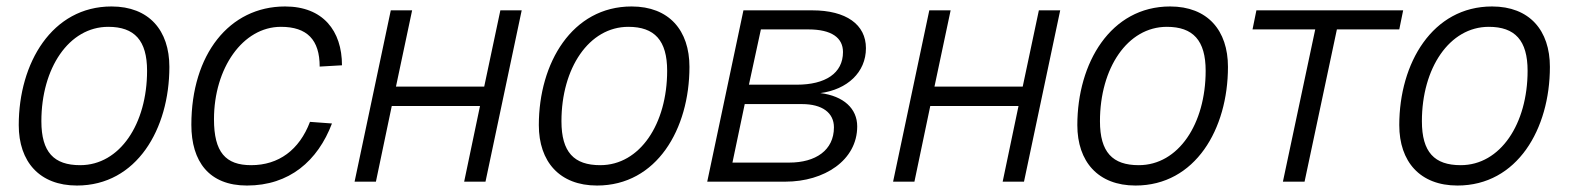

<svg xmlns="http://www.w3.org/2000/svg" viewBox="-20 -562 4854 594"><path d="M218 12C403 12 504 -163 504 -355C504 -468 441 -542 325 -542C141 -542 38 -367 38 -175C38 -62 102 12 218 12ZM228 -51C147 -51 108 -91 108 -187C108 -351 193 -479 315 -479C396 -479 435 -437 435 -343C435 -179 351 -51 228 -51Z M744 12C875 12 963 -64 1007 -180L939 -185C906 -98 842 -51 757 -51C678 -51 642 -91 642 -193C642 -351 731 -479 849 -479C930 -479 969 -439 969 -356L1038 -360C1038 -467 979 -542 862 -542C689 -542 572 -393 572 -176C572 -62 627 12 744 12Z M1077 0H1143L1192 -234H1465L1416 0H1482L1594 -530H1528L1478 -294H1205L1255 -530H1189Z M1827 12C2012 12 2113 -163 2113 -355C2113 -468 2050 -542 1934 -542C1750 -542 1647 -367 1647 -175C1647 -62 1711 12 1827 12ZM1837 -51C1756 -51 1717 -91 1717 -187C1717 -351 1802 -479 1924 -479C2005 -479 2044 -437 2044 -343C2044 -179 1960 -51 1837 -51Z M2168 0H2410C2530 0 2632 -66 2632 -171C2632 -226 2590 -265 2518 -274C2601 -285 2659 -338 2659 -413C2659 -486 2598 -530 2493 -530H2280ZM2297 -300 2334 -471H2481C2553 -471 2588 -445 2588 -401C2588 -335 2533 -300 2445 -300ZM2246 -59 2284 -240H2461C2524 -240 2560 -213 2560 -168C2560 -97 2503 -59 2422 -59Z M2743 0H2809L2858 -234H3131L3082 0H3148L3260 -530H3194L3144 -294H2871L2921 -530H2855Z M3493 12C3678 12 3779 -163 3779 -355C3779 -468 3716 -542 3600 -542C3416 -542 3313 -367 3313 -175C3313 -62 3377 12 3493 12ZM3503 -51C3422 -51 3383 -91 3383 -187C3383 -351 3468 -479 3590 -479C3671 -479 3710 -437 3710 -343C3710 -179 3626 -51 3503 -51Z M3949 0H4016L4116 -471H4309L4321 -530H3867L3855 -471H4049Z M4489 12C4674 12 4775 -163 4775 -355C4775 -468 4712 -542 4596 -542C4412 -542 4309 -367 4309 -175C4309 -62 4373 12 4489 12ZM4499 -51C4418 -51 4379 -91 4379 -187C4379 -351 4464 -479 4586 -479C4667 -479 4706 -437 4706 -343C4706 -179 4622 -51 4499 -51Z"/></svg>

Font: Geist Light
Style: Italic
Weight: 300
Italic angle: -12°
Designer: Basement.studio, Andrés Briganti, Mateo Zaragoza
Foundry: Basement.studio, Vercel, Andrés Briganti, Guido Ferreyra, Mateo Zaragoza
Version: Version 1.500